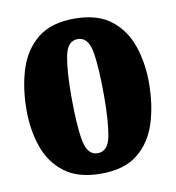

<svg xmlns="http://www.w3.org/2000/svg" viewBox="-67 -596 614 671"><g transform="rotate(-10 239.5 -260.0)"><path d="M20.5 -247.5Q20.5 -327.5 41.2 -392.8Q62 -458 110 -496.5Q158 -535 239.5 -535Q321.5 -535 369.2 -498Q417 -461 437.8 -400.5Q458.5 -340 458.5 -270Q458.5 -190 437.8 -125.5Q417 -61 369.2 -23Q321.5 15 239.5 15Q158 15 110 -21.5Q62 -58 41.2 -117.8Q20.5 -177.5 20.5 -247.5ZM183 -270Q183 -166 193 -111.8Q203 -57.5 239.5 -57.5Q276.5 -57.5 286.2 -109.2Q296 -161 296 -250Q296 -354.5 286.2 -408.5Q276.5 -462.5 239.5 -462.5Q203 -462.5 193 -411Q183 -359.5 183 -270Z"/></g></svg>

Font: Besley* Condensed
Style: Bold
Weight: 700
Width: 3
Designer: Owen Earl
Foundry: indestructible type*
Version: Version 3.000; ttfautohint (v1.8.3)